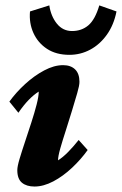

<svg xmlns="http://www.w3.org/2000/svg" viewBox="-20 -681 450 709"><path d="M107.4 7.8Q78.1 7.8 61 -6.3Q43.9 -20.5 43.9 -52.7Q43.9 -66.4 52.2 -94.2Q60.5 -122.1 72.3 -157.2Q84 -192.4 95.7 -228.5Q107.4 -264.6 115.2 -294.9Q123 -325.2 123 -342.8Q104.5 -331.1 85.9 -312Q67.4 -293 47.9 -264.6L14.6 -305.7Q39.1 -339.8 72.8 -370.6Q106.4 -401.4 143.1 -420.9Q179.7 -440.4 212.9 -440.4Q241.2 -440.4 257.3 -424.8Q273.4 -409.2 273.4 -378.9Q273.4 -365.2 265.1 -336.9Q256.8 -308.6 245.6 -271.5Q234.4 -234.4 222.7 -198.2Q210.9 -162.1 202.6 -132.8Q194.3 -103.5 194.3 -88.9Q212.9 -100.6 231.9 -120.1Q251 -139.6 270.5 -164.1L303.7 -127Q279.3 -92.8 246.1 -61.5Q212.9 -30.3 176.8 -11.2Q140.6 7.8 107.4 7.8ZM346.7 -661.1 410.2 -638.7Q400.4 -588.9 374.5 -552.7Q348.6 -516.6 313 -497.6Q277.3 -478.5 236.3 -478.5Q187.5 -478.5 153.8 -500.5Q120.1 -522.5 103.5 -559.1Q86.9 -595.7 90.8 -638.7L162.1 -661.1Q168 -621.1 189.9 -593.8Q211.9 -566.4 246.1 -566.4Q281.2 -566.4 306.2 -587.4Q331.1 -608.4 346.7 -661.1Z"/></svg>

Font: Crimson Pro ExtraBold
Style: Italic
Weight: 800
Italic angle: -12°
Designer: Jacques Le Bailly
Foundry: Baron von Fonthausen
Version: Version 1.003